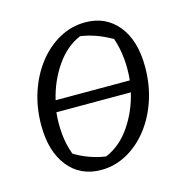

<svg xmlns="http://www.w3.org/2000/svg" viewBox="-81 -566 631 650"><g transform="rotate(-15 234.5 -240.5)"><path d="M197 8Q124 8 81.5 -45.5Q39 -99 39 -190Q39 -252 57 -306Q75 -360 107 -401Q139 -442 181.5 -465.5Q224 -489 273 -489Q344 -489 387 -436.5Q430 -384 430 -291Q430 -229 412 -175Q394 -121 362 -80Q330 -39 287.5 -15.5Q245 8 197 8ZM244 -448Q194 -427 158.5 -375.5Q123 -324 108 -260H368Q372 -298 368.5 -336Q365 -374 353 -409Q297 -441 244 -448ZM224 -32Q275 -53 310.5 -104.5Q346 -156 361 -220H100Q96 -182 99.5 -144Q103 -106 116 -71Q138 -57 166.5 -46.5Q195 -36 224 -32Z"/></g></svg>

Font: Piazzolla Light
Style: Italic
Weight: 300
Italic angle: -11.3°
Designer: Juan Pablo del Peral
Foundry: Huerta Tipografica
Version: Version 1.330